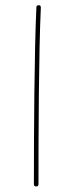

<svg xmlns="http://www.w3.org/2000/svg" viewBox="-20 -687 279 716"><path d="M124.5 -667.5C118.7 -667.5 115.7 -665 115.7 -659.7C107.9 -493.7 106.4 -190.4 106.4 0C106.4 5.4 109.4 8.3 114.7 8.3C120.6 8.3 123.5 5.4 123.5 0C123.5 -190.4 124.5 -493.7 132.3 -658.7C132.3 -664.6 129.9 -667.5 124.5 -667.5Z"/></svg>

Font: Mikhak Thin
Style: Regular
Weight: 100
Designer: Amin Abedi
Version: Version 3.2